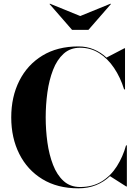

<svg xmlns="http://www.w3.org/2000/svg" viewBox="-20 -1012 750 1042"><path d="M415.5 -925 580 -992 582 -990 460 -850H371L249 -990L251 -992ZM668.5 -223V0H665L577 -56Q544.5 -25 501.8 -7.5Q459 10 405 10Q291.5 10 210 -39.8Q128.5 -89.5 84.8 -176.5Q41 -263.5 41 -375Q41 -486.5 84.8 -573.5Q128.5 -660.5 210 -710.2Q291.5 -760 405 -760Q451 -760 489.2 -744Q527.5 -728 558 -699.5L655 -750H658.5V-527H653.5Q633.5 -592 599 -643.2Q564.5 -694.5 518 -723.8Q471.5 -753 415 -753Q361 -753 325 -720.2Q289 -687.5 267.8 -632.5Q246.5 -577.5 237.2 -510.2Q228 -443 228 -375Q228 -307 237.2 -239.8Q246.5 -172.5 267.8 -117.5Q289 -62.5 325 -29.8Q361 3 415 3Q483 3 532.5 -27.8Q582 -58.5 614.5 -110Q647 -161.5 664 -223Z"/></svg>

Font: Bodoni* 48
Style: Bold
Weight: 700
Version: Version 2.2